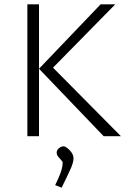

<svg xmlns="http://www.w3.org/2000/svg" viewBox="-20 -632 590 891"><path d="M461 0 161 -313 447 -612H515L226 -318L541 0ZM107 0V-612H161V0ZM243 76Q243 68 248 61.5Q253 55 260.5 51Q268 47 275 47Q282 47 293 55.5Q304 64 312.5 76.5Q321 89 321 103Q321 122 308 151Q295 180 266 239L236 227Q252 195 259.5 174.5Q267 154 269 141.5Q271 129 271 123Q271 118 264 111Q257 104 250 95Q243 86 243 76Z"/></svg>

Font: Ancizar Sans Thin
Style: Regular
Weight: 100
Designer: Cesar Puertas, Viviana Monsalve, Julian Moncada, Julian Prieto, Jose Castro, Mariel Hernandez, Felipe Aragon, Sara Alarc
Version: Version 8.100